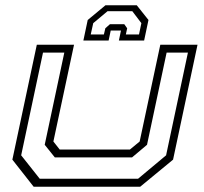

<svg xmlns="http://www.w3.org/2000/svg" viewBox="-20 -710 776 730"><path d="M108 0 27 -103 120 -540H261.5L183 -172L207 -141.5H474L511 -172L589.5 -540H731L638 -103L513 0ZM131 -30.5H505L611.5 -119.5L694.5 -510H613.5L539 -159.5L482 -111.5H188.5L150 -159.5L224.5 -510H143.5L60.5 -119.5ZM500 -690 544.5 -634 528 -556H432L440 -594H401L393 -556H297L313.5 -634L381 -690ZM483 -667.5H389L334.5 -622L325 -579H375L380.5 -602.5L398 -618H452.5L463.5 -602.5L458.5 -579H508.5L517.5 -622Z"/></svg>

Font: Tourney Expanded Light
Style: Italic
Weight: 300
Width: 7
Italic angle: -12°
Designer: Tyler Finck
Foundry: Etcetera Type Co
Version: Version 1.010; ttfautohint (v1.8.3)